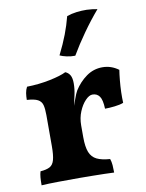

<svg xmlns="http://www.w3.org/2000/svg" viewBox="-82 -779 640 841"><g transform="rotate(-10 237.5 -358.5)"><path d="M250.6 -173.1Q250.6 -130.1 260.1 -106Q269.7 -82 291.5 -71.4Q313.3 -60.8 350.1 -58.3Q354.6 -46.1 355.9 -29.9Q357.1 -13.6 357.1 3Q340.1 2 314.3 1.5Q288.6 1 259.9 0.5Q231.1 0 202.9 0Q158 0 110.1 0.5Q62.2 1 34.4 3Q34.4 -17.8 35.6 -32.5Q36.9 -47.1 40.4 -58.3Q67.4 -60.3 82.2 -68.3Q96.9 -76.3 102.6 -97.4Q108.4 -118.5 108.4 -158.3V-227H250.6ZM250.6 -294.6V-208.8H108.4V-318.2L250.6 -412.6Q250.6 -388 245.1 -362.5Q239.7 -337.1 232 -302.3ZM228.6 -297.9Q237 -320.6 245.1 -343.9Q253.2 -367.1 260.2 -379.1Q282.2 -414.1 314.3 -437.1Q346.4 -460.1 385.9 -460.1Q424.9 -460.1 457.5 -436.1Q454.4 -416.4 451.9 -390.5Q449.4 -364.5 448.6 -338.5Q447.9 -312.6 448.9 -290.9Q434.2 -284.8 409.8 -282.1Q385.4 -279.3 366.3 -279.3Q364.9 -319.5 353.7 -334.7Q342.6 -350 322.6 -350Q307.6 -350 290.8 -332.3Q273.9 -314.7 262.3 -286.6Q250.6 -258.5 250.6 -225.2ZM108.4 -208.8V-296.3Q108.4 -325 103.9 -341.5Q99.4 -358.1 84 -366.4Q68.5 -374.6 35.5 -376.7Q35.5 -391.9 37.7 -406.6Q40 -421.3 46.6 -433.5Q100 -434.5 149.4 -444.7Q198.8 -455 222.3 -467Q235.5 -461.9 243.1 -449.3Q250.6 -436.6 250.6 -412.6ZM278.3 -530.5Q259.9 -530 241 -534.1Q222.1 -538.2 210.4 -543.8Q233.9 -590.7 248.6 -629.5Q263.4 -668.4 273.4 -707.4Q294.3 -714.9 317.3 -717.7Q340.2 -720.4 362 -720Q375.2 -719.5 387.6 -718Q400.1 -716.5 409.3 -714.5Q373.1 -672.3 339.2 -624.4Q305.2 -576.5 278.3 -530.5Z"/></g></svg>

Font: Vollkorn
Style: Regular
Weight: 400
Designer: Friedrich Althausen
Foundry: Friedrich Althausen
Version: Version 5.001